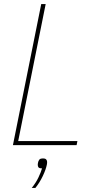

<svg xmlns="http://www.w3.org/2000/svg" viewBox="-20 -718 467 950"><path d="M44 0 184 -698H206L70 -20H363L359 0ZM193 66Q205 66 209 71.5Q213 77 213 82Q213 85 213 88Q213 91 212 96Q207 121 191.5 153.5Q176 186 155 212H137Q158 186 170.5 159.5Q183 133 188 115Q174 115 170.5 110Q167 105 167 99Q167 97 167 93.5Q167 90 169 83Q171 77 175 71.5Q179 66 193 66Z"/></svg>

Font: IBM Plex Sans Condensed Thin
Style: Italic
Weight: 100
Width: 3
Italic angle: -11°
Designer: Mike Abbink, Paul van der Laan, Pieter van Rosmalen
Foundry: Bold Monday
Version: Version 1.3